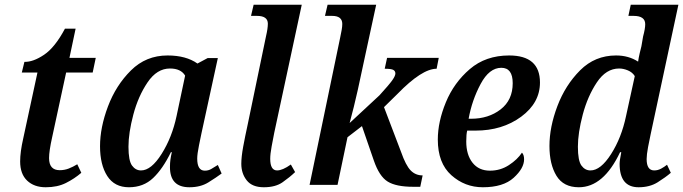

<svg xmlns="http://www.w3.org/2000/svg" viewBox="-20 -780 2882 810"><path d="M173 10Q222 10 258 -8Q294 -26 323 -51L306 -87Q288 -76 270 -69Q252 -62 232 -62Q187 -62 187 -113Q187 -143 200 -201L259 -474H371L384 -536H273L299 -659H254Q212 -580 166 -549Q120 -518 83 -519L72 -474H138L78 -196Q65 -139 65 -99Q65 -46 94.5 -18Q124 10 173 10Z M524 10Q585 10 626 -29Q667 -68 701 -138H705Q701 -121 699 -107Q697 -93 697 -75Q697 10 779 10Q826 10 859 -10.5Q892 -31 915 -48L899 -84Q883 -74 871 -67Q859 -60 844 -60Q812 -60 812 -111Q812 -130 819.5 -167Q827 -204 830 -218L899 -535H856L813 -512Q765 -546 687 -546Q596 -546 532.5 -483Q469 -420 435.5 -331Q402 -242 402 -163Q402 -85 432.5 -37.5Q463 10 524 10ZM575 -61Q552 -61 537 -81.5Q522 -102 522 -161Q522 -219 542.5 -296.5Q563 -374 602.5 -432.5Q642 -491 697 -491Q743 -491 761 -461L725 -291Q706 -201 662 -131Q618 -61 575 -61Z M1093 10Q1142 10 1172 -11Q1202 -32 1225 -54L1207 -86Q1172 -61 1149 -61Q1120 -61 1120 -110Q1120 -130 1126 -162.5Q1132 -195 1137 -220L1253 -760H1050L1039 -713H1064Q1110 -713 1110 -680Q1110 -660 1102 -626L1025 -255Q1014 -205 1006 -161.5Q998 -118 998 -89Q998 -48 1021 -19Q1044 10 1093 10Z M1763 -40Q1733 -40 1712.5 -61Q1692 -82 1672 -139L1600 -328L1657 -384Q1760 -490 1822 -490L1831 -536H1613L1603 -490Q1631 -490 1639.5 -485Q1648 -480 1648 -470Q1648 -460 1635 -441.5Q1622 -423 1581 -378L1455 -261Q1473 -327 1489.5 -401Q1506 -475 1519 -538L1567 -760H1362L1351 -713H1381Q1424 -713 1424 -679Q1424 -668 1421.5 -654Q1419 -640 1415 -621L1286 0H1404L1446 -201L1507 -248L1557 -103Q1580 -36 1615.5 -14Q1651 8 1723 8H1753Z M2017 10Q2103 10 2147 -30Q2191 -70 2191 -108Q2191 -127 2182 -136Q2163 -107 2127 -83.5Q2091 -60 2047 -60Q2000 -60 1973.5 -93.5Q1947 -127 1947 -183Q1947 -214 1951 -229H1986Q2099 -229 2178.5 -287.5Q2258 -346 2258 -432Q2258 -546 2128 -546Q2029 -546 1962 -488.5Q1895 -431 1861 -348.5Q1827 -266 1827 -191Q1827 -92 1884 -41Q1941 10 2017 10ZM1957 -279Q1971 -357 2007.5 -425.5Q2044 -494 2095 -494Q2143 -494 2143 -429Q2143 -358 2092 -318.5Q2041 -279 1967 -279Z M2422 10Q2526 10 2596 -138H2601Q2594 -103 2594 -89Q2594 10 2674 10Q2721 10 2754.5 -11Q2788 -32 2810 -51L2794 -85Q2783 -76 2769 -68.5Q2755 -61 2740 -61Q2708 -61 2708 -109Q2708 -127 2714 -159.5Q2720 -192 2725 -214L2842 -760H2641L2631 -713H2653Q2702 -713 2702 -678Q2702 -659 2693 -626L2686 -585Q2683 -574 2678.5 -554.5Q2674 -535 2672 -520Q2632 -546 2579 -546Q2490 -546 2427.5 -483.5Q2365 -421 2331.5 -332.5Q2298 -244 2298 -164Q2298 -87 2327.5 -38.5Q2357 10 2422 10ZM2471 -61Q2448 -61 2433 -81.5Q2418 -102 2418 -161Q2418 -219 2438.5 -296.5Q2459 -374 2498 -432.5Q2537 -491 2592 -491Q2610 -491 2629 -483Q2648 -475 2658 -459L2621 -290Q2602 -199 2558 -130Q2514 -61 2471 -61Z"/></svg>

Font: Noto Serif SemiCondensed Semi
Style: Italic
Weight: 600
Width: 4
Italic angle: -12°
Designer: Monotype Design Team
Foundry: Monotype Imaging Inc.
Version: Version 1.901